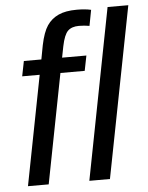

<svg xmlns="http://www.w3.org/2000/svg" viewBox="-52 -768 627 811"><g transform="rotate(-5 261.0 -362.5)"><path d="M211.9 -464.4 121.6 0H33.7L124 -464.4H49.8L62.5 -528.3H136.7L147.9 -587.9Q159.2 -642.6 177.5 -669.7Q195.8 -696.8 226.1 -710.7Q256.3 -724.6 303.7 -724.6Q339.8 -724.6 364.3 -718.8L351.6 -651.9L329.6 -654.8L307.1 -655.8Q276.4 -655.8 260 -639.9Q243.7 -624 233.9 -575.7L224.6 -528.3H327.6L314.9 -464.4ZM293.9 0 434.6 -724.6H522.5L381.3 0Z"/></g></svg>

Font: Liberation Sans
Style: Italic
Weight: 400
Italic angle: -12°
Designer: Steve Matteson
Foundry: Ascender Corporation
Version: Version 2.1.5